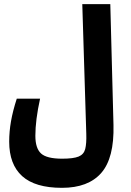

<svg xmlns="http://www.w3.org/2000/svg" viewBox="-20 -713 626 917"><path d="M275.9 184.1Q147.9 184.1 85.9 128.2Q23.9 72.3 23.9 -36.6Q23.9 -84.5 32.5 -133.5Q41 -182.6 60.1 -241.7H171.4Q148.9 -139.6 148.9 -64.5Q148.9 -4.9 176 20Q203.1 44.9 276.9 44.9Q330.6 44.9 355.5 34.7Q380.4 24.4 387 -1.5Q393.6 -27.3 392.1 -73.7L373 -693.4H506.8L522 -116.2Q525.9 42 463.6 113Q401.4 184.1 275.9 184.1Z"/></svg>

Font: Cascadia Mono PL
Style: Bold
Weight: 700
Monospace: yes
Designer: Aaron Bell
Foundry: Saja Typeworks
Version: Version 2404.023; ttfautohint (v1.8.4)